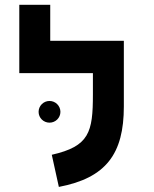

<svg xmlns="http://www.w3.org/2000/svg" viewBox="-20 -752 626 782"><path d="M484.4 -585.9H184.6V-732.4H58.6V-454.1H358.4V-367.2C358.4 -213.4 343.8 -156.2 190.9 -121.6L219.7 9.3C412.1 -27.3 484.4 -125.5 484.4 -318.4ZM181.6 -252.4C206.1 -252.4 226.1 -272 226.1 -296.4C226.1 -320.8 206.1 -340.8 181.6 -340.8C157.2 -340.8 137.2 -320.8 137.2 -296.4C137.2 -272 157.2 -252.4 181.6 -252.4Z"/></svg>

Font: Cascadia Mono NF
Style: Bold
Weight: 700
Monospace: yes
Designer: Aaron Bell
Foundry: Saja Typeworks
Version: Version 2404.023